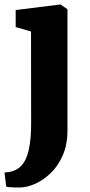

<svg xmlns="http://www.w3.org/2000/svg" viewBox="-28 -588 400 851"><path d="M61.5 243Q48.5 243 35.8 242.8Q23 242.5 13.5 241.5Q4 240.5 -0.5 239L-8 176.5Q-1.5 176.5 12.2 174.5Q26 172.5 41.5 165Q66.5 153 81.5 126Q96.5 99 103.2 57Q110 15 110 -41.5L109.5 -448.5L41.5 -468V-543.5L238 -568H240.5L271 -547V-10Q271 52.5 250.5 99.8Q230 147 197.5 178.5Q165 210 128.8 226.2Q92.5 242.5 61.5 243Z"/></svg>

Font: Merriweather 20pt Black
Style: Regular
Weight: 900
Version: Version 2.100